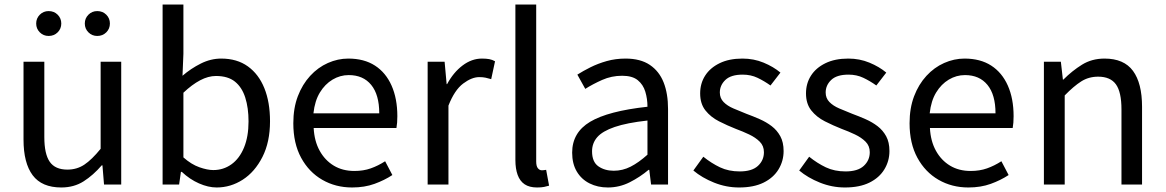

<svg xmlns="http://www.w3.org/2000/svg" viewBox="-20 -816 5154 849"><path d="M251 13Q165 13 124.5 -41Q84 -95 84 -199V-543H176V-210Q176 -135 200 -100.5Q224 -66 278 -66Q320 -66 353 -88Q386 -110 425 -158V-543H516V0H440L433 -85H430Q392 -41 349.5 -14Q307 13 251 13ZM195 -657Q172 -657 156 -673Q140 -689 140 -712Q140 -735 156 -751Q172 -767 195 -767Q219 -767 235 -751Q251 -735 251 -712Q251 -689 235 -673Q219 -657 195 -657ZM410 -657Q387 -657 371 -673Q355 -689 355 -712Q355 -735 371 -751Q387 -767 410 -767Q434 -767 450 -751Q466 -735 466 -712Q466 -689 450 -673Q434 -657 410 -657Z M938 13Q901 13 860 -5Q819 -23 784 -56H780L772 0H699V-796H791V-578L787 -481Q824 -513 868 -535Q912 -557 958 -557Q1028 -557 1076 -522.5Q1124 -488 1149 -426Q1174 -364 1174 -280Q1174 -188 1140.5 -122Q1107 -56 1053.5 -21.5Q1000 13 938 13ZM923 -64Q968 -64 1003.5 -89.5Q1039 -115 1059 -163.5Q1079 -212 1079 -279Q1079 -339 1064.5 -384.5Q1050 -430 1019 -455Q988 -480 935 -480Q901 -480 865 -461Q829 -442 791 -406V-120Q826 -89 861.5 -76.5Q897 -64 923 -64Z M1537 13Q1464 13 1405 -21Q1346 -55 1311.5 -118.5Q1277 -182 1277 -271Q1277 -338 1297 -390.5Q1317 -443 1351.5 -480.5Q1386 -518 1430 -537.5Q1474 -557 1520 -557Q1590 -557 1638 -526Q1686 -495 1711.5 -437.5Q1737 -380 1737 -302Q1737 -287 1736 -274Q1735 -261 1733 -250H1367Q1370 -192 1393.5 -149.5Q1417 -107 1456 -83.5Q1495 -60 1547 -60Q1587 -60 1619.5 -71.5Q1652 -83 1683 -103L1715 -42Q1680 -19 1636 -3Q1592 13 1537 13ZM1366 -315H1657Q1657 -397 1621.5 -440.5Q1586 -484 1522 -484Q1484 -484 1450.5 -464Q1417 -444 1394.5 -407Q1372 -370 1366 -315Z M1871 0V-543H1946L1955 -444H1957Q1985 -496 2025.5 -526.5Q2066 -557 2111 -557Q2130 -557 2143.5 -554.5Q2157 -552 2169 -545L2152 -466Q2138 -470 2127 -472.5Q2116 -475 2099 -475Q2066 -475 2028 -446.5Q1990 -418 1963 -349V0Z M2355 13Q2321 13 2300 -1Q2279 -15 2269 -42.5Q2259 -70 2259 -108V-796H2351V-102Q2351 -81 2358.5 -72Q2366 -63 2376 -63Q2380 -63 2384 -63.5Q2388 -64 2395 -65L2408 5Q2398 8 2386 10.5Q2374 13 2355 13Z M2668 13Q2623 13 2587 -5Q2551 -23 2530.5 -57.5Q2510 -92 2510 -141Q2510 -230 2589.5 -277.5Q2669 -325 2843 -344Q2843 -379 2833.5 -410.5Q2824 -442 2800 -461.5Q2776 -481 2731 -481Q2684 -481 2642.5 -462.5Q2601 -444 2568 -423L2533 -486Q2558 -502 2591 -518.5Q2624 -535 2663 -546Q2702 -557 2746 -557Q2812 -557 2853.5 -529Q2895 -501 2914.5 -451.5Q2934 -402 2934 -334V0H2859L2851 -65H2848Q2810 -33 2764.5 -10Q2719 13 2668 13ZM2694 -61Q2733 -61 2768.5 -79Q2804 -97 2843 -132V-283Q2752 -273 2698 -254.5Q2644 -236 2621 -209.5Q2598 -183 2598 -147Q2598 -100 2626 -80.5Q2654 -61 2694 -61Z M3248 13Q3191 13 3137.5 -8.5Q3084 -30 3046 -62L3090 -123Q3126 -94 3164 -76Q3202 -58 3251 -58Q3305 -58 3331.5 -82.5Q3358 -107 3358 -143Q3358 -171 3339.5 -189.5Q3321 -208 3292.5 -221.5Q3264 -235 3234 -246Q3196 -261 3159.5 -279.5Q3123 -298 3099.5 -327.5Q3076 -357 3076 -403Q3076 -447 3098 -481.5Q3120 -516 3162 -536.5Q3204 -557 3263 -557Q3313 -557 3356.5 -539Q3400 -521 3431 -495L3387 -438Q3359 -458 3329.5 -472Q3300 -486 3264 -486Q3212 -486 3187.5 -462.5Q3163 -439 3163 -407Q3163 -382 3179.5 -365Q3196 -348 3223 -336.5Q3250 -325 3280 -313Q3310 -302 3339.5 -289Q3369 -276 3392.5 -258Q3416 -240 3430.5 -213.5Q3445 -187 3445 -148Q3445 -104 3422.5 -67Q3400 -30 3356.5 -8.5Q3313 13 3248 13Z M3716 13Q3659 13 3605.5 -8.5Q3552 -30 3514 -62L3558 -123Q3594 -94 3632 -76Q3670 -58 3719 -58Q3773 -58 3799.5 -82.5Q3826 -107 3826 -143Q3826 -171 3807.5 -189.5Q3789 -208 3760.5 -221.5Q3732 -235 3702 -246Q3664 -261 3627.5 -279.5Q3591 -298 3567.5 -327.5Q3544 -357 3544 -403Q3544 -447 3566 -481.5Q3588 -516 3630 -536.5Q3672 -557 3731 -557Q3781 -557 3824.5 -539Q3868 -521 3899 -495L3855 -438Q3827 -458 3797.5 -472Q3768 -486 3732 -486Q3680 -486 3655.5 -462.5Q3631 -439 3631 -407Q3631 -382 3647.5 -365Q3664 -348 3691 -336.5Q3718 -325 3748 -313Q3778 -302 3807.5 -289Q3837 -276 3860.5 -258Q3884 -240 3898.5 -213.5Q3913 -187 3913 -148Q3913 -104 3890.5 -67Q3868 -30 3824.5 -8.5Q3781 13 3716 13Z M4262 13Q4189 13 4130 -21Q4071 -55 4036.5 -118.5Q4002 -182 4002 -271Q4002 -338 4022 -390.5Q4042 -443 4076.5 -480.5Q4111 -518 4155 -537.5Q4199 -557 4245 -557Q4315 -557 4363 -526Q4411 -495 4436.5 -437.5Q4462 -380 4462 -302Q4462 -287 4461 -274Q4460 -261 4458 -250H4092Q4095 -192 4118.5 -149.5Q4142 -107 4181 -83.5Q4220 -60 4272 -60Q4312 -60 4344.5 -71.5Q4377 -83 4408 -103L4440 -42Q4405 -19 4361 -3Q4317 13 4262 13ZM4091 -315H4382Q4382 -397 4346.5 -440.5Q4311 -484 4247 -484Q4209 -484 4175.5 -464Q4142 -444 4119.5 -407Q4097 -370 4091 -315Z M4596 0V-543H4671L4680 -464H4682Q4721 -503 4764.5 -530Q4808 -557 4864 -557Q4950 -557 4990 -502.5Q5030 -448 5030 -344V0H4939V-332Q4939 -409 4914.5 -443Q4890 -477 4836 -477Q4794 -477 4761 -456Q4728 -435 4688 -394V0Z"/></svg>

Font: Noto Sans JP Thin
Style: Regular
Weight: 400
Version: Version 2.004-H2;hotconv 1.0.118;makeotfexe 2.5.65603